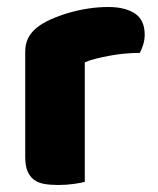

<svg xmlns="http://www.w3.org/2000/svg" viewBox="-20 -520 451 548"><path d="M222 -1Q212 2 190.5 5Q169 8 146 8Q124 8 106.5 5Q89 2 77 -7Q65 -16 58.5 -31.5Q52 -47 52 -72V-372Q52 -395 60.5 -411.5Q69 -428 85 -441Q101 -454 124.5 -464.5Q148 -475 175 -483Q202 -491 231 -495.5Q260 -500 289 -500Q337 -500 365 -481.5Q393 -463 393 -421Q393 -407 389 -393.5Q385 -380 379 -369Q358 -369 336 -367Q314 -365 293 -361Q272 -357 253.5 -352.5Q235 -348 222 -342Z"/></svg>

Font: Baloo Tamma
Style: Regular
Weight: 400
Designer: Divya Kowshik and Ek Type
Foundry: Ek Type
Version: Version 1.007;PS 1.000;hotconv 1.0.88;makeotf.lib2.5.647800